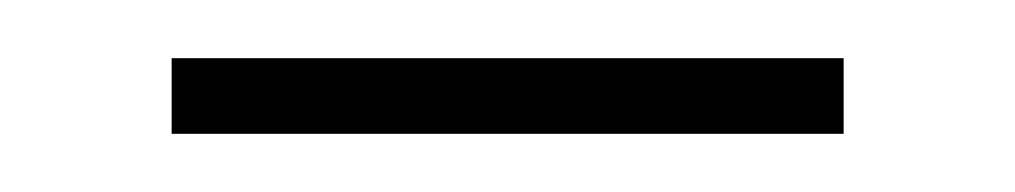

<svg xmlns="http://www.w3.org/2000/svg" viewBox="-20 -368 349 66"><path d="M39 -322H270V-348H39Z"/></svg>

Font: Noto Sans Malayalam UI Condensed Thin
Style: Regular
Weight: 100
Width: 3
Designer: Jelle Bosma - Monotype Design Team
Foundry: Monotype Imaging Inc.
Version: Version 2.104